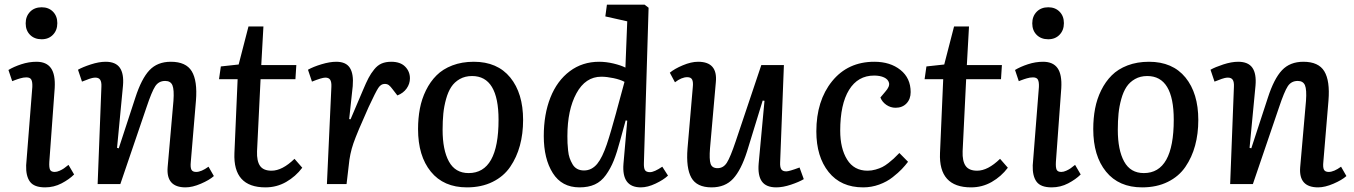

<svg xmlns="http://www.w3.org/2000/svg" viewBox="-20 -787 5791 821"><path d="M158.2 -755.9Q188 -755.9 206.5 -737.1Q225.1 -718.3 225.1 -688Q225.1 -657.7 206.5 -638.4Q188 -619.1 158.2 -619.1Q127.4 -619.1 108.6 -637.9Q89.8 -656.7 89.8 -687Q89.8 -717.3 108.6 -736.6Q127.4 -755.9 158.2 -755.9ZM118.2 -415Q119.1 -436.5 114 -446.3Q108.9 -456.1 92.8 -456.1Q86.4 -456.1 79.8 -455.1Q73.2 -454.1 66.2 -451.9Q59.1 -449.7 54.4 -448.2Q49.8 -446.8 42.2 -443.8Q34.7 -440.9 32.2 -439.9L16.1 -487.8Q38.6 -501.5 71 -512.2Q103.5 -522.9 136.2 -522.9Q178.7 -522.9 198 -495.6Q217.3 -468.3 213.9 -410.2L190.9 -95.2Q189.5 -71.8 193.8 -61.8Q198.2 -51.8 213.9 -51.8Q223.6 -51.8 234.9 -56.9Q246.1 -62 253.2 -66.9Q260.3 -71.8 272.9 -82L296.9 -41Q275.9 -20 243.2 -2.9Q210.4 14.2 172.9 14.2Q126 14.2 108.2 -10Q90.3 -34.2 91.8 -80.1Z M894.5 -34.2Q875.5 -17.1 839.1 -1.5Q802.7 14.2 773.4 14.2Q689.9 14.2 696.8 -71.8L721.7 -356Q725.1 -403.8 717.3 -422.4Q709.5 -440.9 686.5 -440.9Q658.7 -440.9 643.8 -418.2Q628.9 -395.5 606.4 -328.1L494.6 0H397.5L413.6 -416Q414.6 -436.5 408.4 -445.8Q402.3 -455.1 387.7 -455.1Q381.8 -455.1 374 -453.4Q366.2 -451.7 361.3 -449.7Q356.4 -447.8 345.5 -443.6Q334.5 -439.5 330.6 -438L313.5 -488.8Q333 -500 368.2 -511.5Q403.3 -522.9 431.6 -522.9Q474.6 -522.9 492.4 -497.3Q510.3 -471.7 505.9 -420.9L480.5 -154.8L487.8 -152.8L558.6 -369.1Q585 -450.7 619.1 -486.8Q653.3 -522.9 710.4 -522.9Q775.4 -522.9 800 -482.2Q824.7 -441.4 817.9 -356.9L795.9 -95.2Q793.5 -71.8 798.3 -61.8Q803.2 -51.8 818.8 -51.8Q840.8 -51.8 871.6 -74.2Z M924.3 -502.9 1000.5 -511.2 1042.5 -673.8H1106.4L1097.2 -508.8H1247.1L1243.2 -448.2H1094.2L1079.1 -140.1Q1077.6 -98.1 1092 -77.6Q1106.4 -57.1 1141.1 -57.1Q1187 -57.1 1239.3 -107.9L1272.5 -69.8Q1244.1 -32.2 1203.6 -9Q1163.1 14.2 1115.2 14.2Q976.1 14.2 982.4 -132.8L996.1 -448.2H916.5Z M1397 -416Q1397.9 -436 1392.1 -445.6Q1386.2 -455.1 1371.1 -455.1Q1356.4 -455.1 1314 -438L1296.9 -488.8Q1319.3 -501.5 1354.7 -512.2Q1390.1 -522.9 1418 -522.9Q1459.5 -522.9 1476.1 -496.8Q1492.7 -470.7 1488.3 -418.9L1473.1 -277.8L1479 -276.9L1532.2 -401.9Q1545.9 -434.6 1555.9 -453.6Q1565.9 -472.7 1580.1 -490.2Q1594.2 -507.8 1611.8 -515.4Q1629.4 -522.9 1652.8 -522.9Q1691.9 -522.9 1712.4 -502.2Q1732.9 -481.4 1732.9 -452.1Q1732.9 -428.7 1718.8 -408.7Q1704.6 -388.7 1679.2 -378.9L1659.2 -404.8Q1649.9 -417.5 1642.8 -422.9Q1635.7 -428.2 1625 -428.2Q1608.9 -428.2 1597.7 -411.1Q1586.4 -394 1556.2 -329.1Q1506.8 -219.2 1491.2 -174.1Q1475.6 -128.9 1471.2 -79.1L1461.9 0H1377.9Z M1767.6 -234.9Q1767.6 -281.2 1775.4 -322.5Q1783.2 -363.8 1801.5 -400.9Q1819.8 -438 1846.7 -464.8Q1873.5 -491.7 1914.3 -507.3Q1955.1 -522.9 2005.9 -522.9Q2106.9 -522.9 2161.9 -455.6Q2216.8 -388.2 2216.8 -273.9Q2216.8 -214.8 2203.1 -164.6Q2189.5 -114.3 2161.6 -73.5Q2133.8 -32.7 2086.4 -9.3Q2039.1 14.2 1976.6 14.2Q1877 14.2 1822.3 -53Q1767.6 -120.1 1767.6 -234.9ZM1983.9 -46.9Q2111.8 -46.9 2111.8 -274.9Q2111.8 -461.9 1998.5 -461.9Q1968.8 -461.9 1946 -449Q1923.3 -436 1909.7 -415.3Q1896 -394.5 1887.5 -363.8Q1878.9 -333 1875.7 -301.5Q1872.6 -270 1872.6 -231.9Q1872.6 -145.5 1899.7 -96.2Q1926.8 -46.9 1983.9 -46.9Z M2733.4 -91.8Q2732.4 -68.8 2737.8 -59.8Q2743.2 -50.8 2759.3 -50.8Q2777.3 -50.8 2812 -74.2L2836.4 -36.1Q2817.4 -18.1 2783.4 -2Q2749.5 14.2 2720.2 14.2Q2637.7 14.2 2646 -86.9L2662.1 -271L2655.3 -272L2632.3 -188Q2618.2 -134.8 2604.5 -100.6Q2590.8 -66.4 2570.8 -38.6Q2550.8 -10.7 2523.4 1.7Q2496.1 14.2 2458 14.2Q2382.3 14.2 2343.8 -46.9Q2305.2 -107.9 2305.2 -205.1Q2305.2 -298.3 2333.7 -370.1Q2362.3 -441.9 2416.3 -482.4Q2470.2 -522.9 2542 -522.9Q2571.8 -522.9 2603.3 -515.4Q2634.8 -507.8 2654.3 -498L2662.1 -695.8L2568.4 -716.8L2575.2 -767.1H2736.3L2753.4 -753.9ZM2477.1 -58.1Q2494.1 -58.1 2508.3 -65.4Q2522.5 -72.8 2533.7 -86.4Q2544.9 -100.1 2555.2 -121.3Q2565.4 -142.6 2574.5 -169.2Q2583.5 -195.8 2593.5 -230.2Q2603.5 -264.6 2614.3 -303.7Q2616.2 -311 2617.2 -314.9L2650.4 -437Q2632.3 -446.8 2603.3 -452.9Q2574.2 -459 2551.3 -459Q2483.4 -459 2444.8 -387.9Q2406.2 -316.9 2406.2 -205.1Q2406.2 -187.5 2406.7 -175.3Q2407.2 -163.1 2409.2 -143.8Q2411.1 -124.5 2415.8 -111.3Q2420.4 -98.1 2428 -85Q2435.5 -71.8 2448 -64.9Q2460.4 -58.1 2477.1 -58.1Z M2844.2 -476.1Q2863.8 -492.7 2899.7 -507.8Q2935.5 -522.9 2965.3 -522.9Q3049.3 -522.9 3041 -436L3016.1 -153.8Q3012.2 -105 3018.6 -86.4Q3024.9 -67.9 3048.3 -67.9Q3073.2 -67.9 3088.1 -91.3Q3103 -114.7 3126 -183.1L3235.4 -508.8H3332L3315.9 -92.8Q3314.9 -72.3 3320.8 -63.2Q3326.7 -54.2 3342.3 -54.2Q3354.5 -54.2 3398.9 -70.8L3417 -21Q3396.5 -8.8 3362.1 2.7Q3327.6 14.2 3299.3 14.2Q3255.9 14.2 3237.8 -11.2Q3219.7 -36.6 3224.1 -87.9L3249 -356L3241.2 -356.9L3174.3 -139.2Q3148.9 -59.6 3114.7 -22.7Q3080.6 14.2 3022.9 14.2Q2959.5 14.2 2936.3 -27.1Q2913.1 -68.4 2919.9 -152.8L2942.4 -414.1Q2944.8 -436 2939.7 -446.5Q2934.6 -457 2918.9 -457Q2894.5 -457 2866.2 -435.1Z M3718.8 -522.9Q3786.6 -522.9 3830.3 -488Q3874 -453.1 3874 -393.1Q3874 -363.3 3856.2 -344.7Q3838.4 -326.2 3809.6 -326.2Q3788.1 -326.2 3770 -338.6Q3752 -351.1 3744.6 -370.1L3765.6 -395Q3785.2 -417 3781.5 -432.4Q3777.8 -447.8 3760.5 -455.8Q3743.2 -463.9 3717.8 -463.9Q3648.4 -463.9 3610.6 -402.6Q3572.8 -341.3 3572.8 -228Q3572.8 -152.3 3602.3 -104.7Q3631.8 -57.1 3689.9 -57.1Q3707 -57.1 3724.1 -62Q3741.2 -66.9 3752.9 -72.8Q3764.6 -78.6 3779.3 -90.1Q3793.9 -101.6 3801.3 -108.6Q3808.6 -115.7 3821.8 -128.9Q3824.2 -131.3 3825.7 -132.8L3862.8 -95.2Q3850.6 -79.1 3836.2 -64Q3821.8 -48.8 3797.1 -29.3Q3772.5 -9.8 3739.5 2.2Q3706.5 14.2 3670.9 14.2Q3575.7 14.2 3523.2 -51.5Q3470.7 -117.2 3470.7 -225.1Q3470.7 -356.4 3538.1 -439.7Q3605.5 -522.9 3718.8 -522.9Z M3941.4 -502.9 4017.6 -511.2 4059.6 -673.8H4123.5L4114.3 -508.8H4264.2L4260.3 -448.2H4111.3L4096.2 -140.1Q4094.7 -98.1 4109.1 -77.6Q4123.5 -57.1 4158.2 -57.1Q4204.1 -57.1 4256.3 -107.9L4289.6 -69.8Q4261.2 -32.2 4220.7 -9Q4180.2 14.2 4132.3 14.2Q3993.2 14.2 3999.5 -132.8L4013.2 -448.2H3933.6Z M4462.4 -755.9Q4492.2 -755.9 4510.7 -737.1Q4529.3 -718.3 4529.3 -688Q4529.3 -657.7 4510.7 -638.4Q4492.2 -619.1 4462.4 -619.1Q4431.6 -619.1 4412.8 -637.9Q4394 -656.7 4394 -687Q4394 -717.3 4412.8 -736.6Q4431.6 -755.9 4462.4 -755.9ZM4422.4 -415Q4423.3 -436.5 4418.2 -446.3Q4413.1 -456.1 4397 -456.1Q4390.6 -456.1 4384 -455.1Q4377.4 -454.1 4370.4 -451.9Q4363.3 -449.7 4358.6 -448.2Q4354 -446.8 4346.4 -443.8Q4338.9 -440.9 4336.4 -439.9L4320.3 -487.8Q4342.8 -501.5 4375.2 -512.2Q4407.7 -522.9 4440.4 -522.9Q4482.9 -522.9 4502.2 -495.6Q4521.5 -468.3 4518.1 -410.2L4495.1 -95.2Q4493.7 -71.8 4498 -61.8Q4502.4 -51.8 4518.1 -51.8Q4527.8 -51.8 4539.1 -56.9Q4550.3 -62 4557.4 -66.9Q4564.5 -71.8 4577.1 -82L4601.1 -41Q4580.1 -20 4547.4 -2.9Q4514.6 14.2 4477.1 14.2Q4430.2 14.2 4412.4 -10Q4394.5 -34.2 4396 -80.1Z M4654.8 -234.9Q4654.8 -281.2 4662.6 -322.5Q4670.4 -363.8 4688.7 -400.9Q4707 -438 4733.9 -464.8Q4760.7 -491.7 4801.5 -507.3Q4842.3 -522.9 4893.1 -522.9Q4994.1 -522.9 5049.1 -455.6Q5104 -388.2 5104 -273.9Q5104 -214.8 5090.3 -164.6Q5076.7 -114.3 5048.8 -73.5Q5021 -32.7 4973.6 -9.3Q4926.3 14.2 4863.8 14.2Q4764.2 14.2 4709.5 -53Q4654.8 -120.1 4654.8 -234.9ZM4871.1 -46.9Q4999 -46.9 4999 -274.9Q4999 -461.9 4885.7 -461.9Q4856 -461.9 4833.3 -449Q4810.5 -436 4796.9 -415.3Q4783.2 -394.5 4774.7 -363.8Q4766.1 -333 4762.9 -301.5Q4759.8 -270 4759.8 -231.9Q4759.8 -145.5 4786.9 -96.2Q4814 -46.9 4871.1 -46.9Z M5737.3 -34.2Q5718.3 -17.1 5681.9 -1.5Q5645.5 14.2 5616.2 14.2Q5532.7 14.2 5539.6 -71.8L5564.5 -356Q5567.9 -403.8 5560.1 -422.4Q5552.2 -440.9 5529.3 -440.9Q5501.5 -440.9 5486.6 -418.2Q5471.7 -395.5 5449.2 -328.1L5337.4 0H5240.2L5256.3 -416Q5257.3 -436.5 5251.2 -445.8Q5245.1 -455.1 5230.5 -455.1Q5224.6 -455.1 5216.8 -453.4Q5209 -451.7 5204.1 -449.7Q5199.2 -447.8 5188.2 -443.6Q5177.2 -439.5 5173.3 -438L5156.2 -488.8Q5175.8 -500 5210.9 -511.5Q5246.1 -522.9 5274.4 -522.9Q5317.4 -522.9 5335.2 -497.3Q5353 -471.7 5348.6 -420.9L5323.2 -154.8L5330.6 -152.8L5401.4 -369.1Q5427.7 -450.7 5461.9 -486.8Q5496.1 -522.9 5553.2 -522.9Q5618.2 -522.9 5642.8 -482.2Q5667.5 -441.4 5660.6 -356.9L5638.7 -95.2Q5636.2 -71.8 5641.1 -61.8Q5646 -51.8 5661.6 -51.8Q5683.6 -51.8 5714.4 -74.2Z"/></svg>

Font: Literata Book Medium
Style: Italic
Weight: 500
Italic angle: -3°
Designer: Latin by Veronika Burian and Jose Scaglione. Greek by Irene Vlachou. Cyrillic by Vera Evstafieva
Foundry: TypeTogether
Version: Version 1.003;PS 001.003;hotconv 1.0.88;makeotf.lib2.5.64775